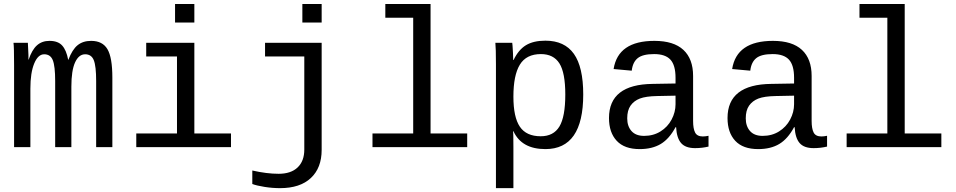

<svg xmlns="http://www.w3.org/2000/svg" viewBox="-20 -745 4841 972"><path d="M259.3 0V-335Q259.3 -410.2 247.3 -440.2Q235.4 -470.2 203.6 -470.2Q172.4 -470.2 153.1 -423.3Q133.8 -376.5 133.8 -296.4V0H51.3V-415.5Q51.3 -507.8 48.3 -528.3H121.1L124 -466.3V-442.9H125Q141.6 -492.7 167 -515.4Q192.4 -538.1 230.5 -538.1Q273.4 -538.1 294.7 -514.6Q315.9 -491.2 325.2 -442.4H326.2Q345.7 -494.1 372.8 -516.1Q399.9 -538.1 441.4 -538.1Q499 -538.1 523.9 -496.1Q548.8 -454.1 548.8 -352.1V0H466.8V-335Q466.8 -410.2 454.8 -440.2Q442.9 -470.2 411.1 -470.2Q378.9 -470.2 360.1 -429.2Q341.3 -388.2 341.3 -306.2V0Z M963.9 -69.3H1149.4V0H669.9V-69.3H876V-459H720.2V-528.3H963.9ZM866.2 -630.9V-724.6H963.9V-630.9Z M1608.4 13.7Q1608.4 105 1553.7 156.2Q1499 207.5 1397.9 207.5Q1359.4 207.5 1319.3 201.2Q1279.3 194.8 1257.3 186.5V118.2Q1330.6 134.8 1390.6 134.8Q1453.1 134.8 1486.8 102.5Q1520.5 70.3 1520.5 12.2V-459H1321.8V-528.3H1608.4ZM1510.7 -630.9V-724.6H1608.4V-630.9Z M2159.7 -69.3H2345.2V0H1865.7V-69.3H2071.8V-655.3H1930.7V-724.6H2159.7Z M2932.6 -266.6Q2932.6 9.8 2741.2 9.8Q2621.1 9.8 2579.6 -80.1H2577.1Q2579.1 -76.2 2579.1 1V207.5H2490.7V-418.9Q2490.7 -502 2487.8 -528.3H2573.2Q2573.7 -526.4 2574.7 -513.9Q2575.7 -501.5 2576.9 -477.3Q2578.1 -453.1 2578.1 -441.4H2580.1Q2604.5 -492.7 2642.3 -515.9Q2680.2 -539.1 2741.2 -539.1Q2837.9 -539.1 2885.3 -472.4Q2932.6 -405.8 2932.6 -266.6ZM2841.8 -266.6Q2841.8 -377 2812 -424.1Q2782.2 -471.2 2718.3 -471.2Q2644.5 -471.2 2611.8 -417.7Q2579.1 -364.3 2579.1 -255.9Q2579.1 -151.9 2611.8 -103.5Q2644.5 -55.2 2717.3 -55.2Q2782.2 -55.2 2812 -104.5Q2841.8 -153.8 2841.8 -266.6Z M3538.1 -54.2Q3550.8 -54.2 3566.9 -57.6V-2.9Q3533.7 4.9 3499 4.9Q3450.2 4.9 3428 -20.8Q3405.8 -46.4 3402.8 -101.1H3399.9Q3368.2 -42 3325 -16.1Q3281.7 9.8 3218.3 9.8Q3141.1 9.8 3102.1 -32.2Q3063 -74.2 3063 -147.5Q3063 -317.9 3284.7 -320.3L3399.9 -322.3V-351.1Q3399.9 -415 3374 -443.1Q3348.1 -471.2 3291.5 -471.2Q3233.9 -471.2 3208.5 -450.7Q3183.1 -430.2 3178.2 -387.2L3086.4 -395.5Q3108.9 -538.1 3293 -538.1Q3390.6 -538.1 3439.7 -492.4Q3488.8 -446.8 3488.8 -360.4V-132.8Q3488.8 -93.8 3499 -74Q3509.3 -54.2 3538.1 -54.2ZM3240.7 -57.1Q3287.6 -57.1 3323.7 -79.6Q3359.9 -102.1 3379.9 -139.6Q3399.9 -177.2 3399.9 -217.3V-260.7L3307.1 -258.8Q3249.5 -257.8 3219.2 -246.1Q3189 -234.4 3172.1 -210.2Q3155.3 -186 3155.3 -146Q3155.3 -106 3177 -81.5Q3198.7 -57.1 3240.7 -57.1Z M4138.2 -54.2Q4150.9 -54.2 4167 -57.6V-2.9Q4133.8 4.9 4099.1 4.9Q4050.3 4.9 4028.1 -20.8Q4005.9 -46.4 4002.9 -101.1H4000Q3968.3 -42 3925 -16.1Q3881.8 9.8 3818.4 9.8Q3741.2 9.8 3702.1 -32.2Q3663.1 -74.2 3663.1 -147.5Q3663.1 -317.9 3884.8 -320.3L4000 -322.3V-351.1Q4000 -415 3974.1 -443.1Q3948.2 -471.2 3891.6 -471.2Q3834 -471.2 3808.6 -450.7Q3783.2 -430.2 3778.3 -387.2L3686.5 -395.5Q3709 -538.1 3893.1 -538.1Q3990.7 -538.1 4039.8 -492.4Q4088.9 -446.8 4088.9 -360.4V-132.8Q4088.9 -93.8 4099.1 -74Q4109.4 -54.2 4138.2 -54.2ZM3840.8 -57.1Q3887.7 -57.1 3923.8 -79.6Q3960 -102.1 3980 -139.6Q4000 -177.2 4000 -217.3V-260.7L3907.2 -258.8Q3849.6 -257.8 3819.3 -246.1Q3789.1 -234.4 3772.2 -210.2Q3755.4 -186 3755.4 -146Q3755.4 -106 3777.1 -81.5Q3798.8 -57.1 3840.8 -57.1Z M4560.1 -69.3H4745.6V0H4266.1V-69.3H4472.2V-655.3H4331.1V-724.6H4560.1Z"/></svg>

Font: Courier New
Style: Regular
Weight: 400
Designer: Steve Matteson
Foundry: Ascender Corporation
Version: Version 2.00.3